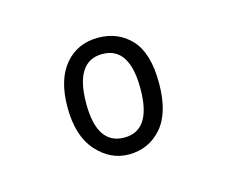

<svg xmlns="http://www.w3.org/2000/svg" viewBox="-45 -826 357 302"><g transform="rotate(-15 134.0 -675.0)"><path d="M133.5 -580Q103.5 -580 81.2 -605Q59 -630 59 -676.5Q59 -721.5 79.5 -745.8Q100 -770 133.5 -770Q166.5 -770 187.2 -747.5Q208 -725 208 -676.5Q208 -628 187 -604Q166 -580 133.5 -580ZM133.5 -607.5Q177.5 -607.5 177.5 -675.5Q177.5 -743.5 133.5 -743.5Q89 -743.5 89 -674.5Q89 -607.5 133.5 -607.5Z"/></g></svg>

Font: Imbue 10pt Thin
Style: Regular
Weight: 100
Designer: Tyler Finck
Foundry: Etcetera Type Company
Version: Version 1.102; ttfautohint (v1.8.3)